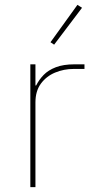

<svg xmlns="http://www.w3.org/2000/svg" viewBox="-20 -771 381 791"><path d="M126 0H105V-506H126V-419H129Q141 -443 160 -462.5Q179 -482 210 -494Q241 -506 287 -506H328V-487H284Q243 -487 207 -472Q171 -457 148.5 -426.5Q126 -396 126 -349ZM318 -739 203 -587 188 -597 299 -751Z"/></svg>

Font: IBM Plex Sans Thin
Style: Regular
Weight: 250
Designer: Mike Abbink, Paul van der Laan, Pieter van Rosmalen
Foundry: Bold Monday
Version: Version 3.201